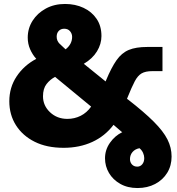

<svg xmlns="http://www.w3.org/2000/svg" viewBox="-20 -733 893 969"><path d="M674 216Q624 216 587 195Q550 174 530 140Q510 106 510 66Q510 23 535 -12.5Q560 -48 597 -66Q594 -68 592.5 -69Q591 -70 589 -72L553 -103Q510 -46 445.5 -16.5Q381 13 301 13Q216 13 155 -17.5Q94 -48 60.5 -101Q27 -154 27 -222Q27 -292 64 -347.5Q101 -403 163 -436Q144 -457 132 -484.5Q120 -512 120 -543Q120 -590 144.5 -628.5Q169 -667 211.5 -690Q254 -713 308 -713Q360 -713 401.5 -693.5Q443 -674 467.5 -638Q492 -602 492 -551Q492 -511 469.5 -474Q447 -437 403 -411L513 -322L515 -327Q542 -392 568 -429Q594 -466 630 -481Q666 -496 723 -496H800V-374H749Q714 -374 694.5 -362.5Q675 -351 660 -322.5Q645 -294 624 -242L621 -234L627 -230Q708 -167 756 -119Q804 -71 825 -29.5Q846 12 846 57Q846 103 824 139Q802 175 763 195.5Q724 216 674 216ZM311 -484Q344 -510 344 -547Q344 -563 333.5 -575.5Q323 -588 304 -588Q287 -588 276.5 -577Q266 -566 266 -548Q266 -527 280.5 -512.5Q295 -498 311 -484ZM320 -133Q356 -133 387 -148.5Q418 -164 440 -195L258 -345Q233 -332 215 -309Q197 -286 197 -247Q197 -200 232.5 -166.5Q268 -133 320 -133ZM673 108Q688 108 698 96Q708 84 708 65Q708 52 702 38.5Q696 25 684 15Q662 19 649 34Q636 49 636 70Q636 86 646 97Q656 108 673 108Z"/></svg>

Font: MuseoModerno ExtraBold
Style: Regular
Weight: 800
Designer: Pablo Cosgaya, Héctor Gatti, Marcela Romero, and the Authors of The MuseoModerno Project.
Foundry: Omnibus-Type Team
Version: Version 1.001